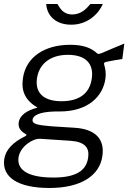

<svg xmlns="http://www.w3.org/2000/svg" viewBox="-32 -761 639 956"><path d="M214 175C369 175 465 115 478 14C489 -65 447 -119 337 -125C291 -128 254 -130 226 -132C152 -138 128 -144 130 -165C133 -185 160 -204 243 -206H266C406 -206 481 -281 493 -370C497 -402 491 -424 488 -434C484 -448 484 -451 507 -455C531 -460 544 -462 577 -467L587 -544C549 -528 504 -510 475 -497C467 -494 457 -490 452 -495C423 -522 383 -538 318 -538C189 -538 96 -476 82 -370C73 -306 94 -261 155 -225C97 -211 65 -183 61 -151C58 -126 70 -108 95 -94C102 -91 101 -87 94 -83C31 -52 -4 -15 -11 32C-23 120 55 175 214 175ZM418 -741C399 -718 372 -689 328 -689C280 -689 266 -723 254 -741H198C202 -683 245 -638 323 -638C404 -638 459 -692 480 -741ZM274 -257C187 -257 142 -297 152 -370C162 -443 219 -488 306 -488C394 -488 436 -444 425 -370C415 -297 364 -257 274 -257ZM234 123C114 123 52 89 60 24C68 -32 132 -72 167 -70L319 -60C391 -55 414 -25 407 23C398 92 341 123 234 123Z"/></svg>

Font: Cheyenne Sans Light
Style: Italic
Weight: 300
Italic angle: -8.13011°
Designer: The Public Sans project authors (U.S. Web Design System), Libre Franklin designed by Pablo Impallari and Rodrigo Fuenzal
Foundry: The Cheyenne Sans Project Authors
Version: Version 2.007